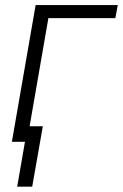

<svg xmlns="http://www.w3.org/2000/svg" viewBox="-20 -548 475 742"><path d="M25.9 0ZM425.8 -478H167L84 0H25.9L117.7 -528.3H435.1ZM104.5 173.3H46.4L86.9 -60.1H145.5Z"/></svg>

Font: Roboto Light
Style: Italic
Weight: 300
Italic angle: -12°
Designer: Google
Version: Version 2.134; 2016; ttfautohint (v1.6)